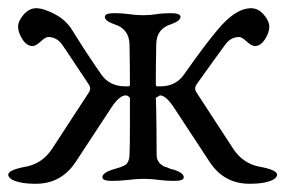

<svg xmlns="http://www.w3.org/2000/svg" viewBox="-20 -437 694 467"><path d="M295 -329Q294 -367 258 -378Q235 -386 235 -396Q235 -405 258 -405Q278 -405 294.5 -402.5Q311 -400 328 -400Q345 -400 360.5 -402.5Q376 -405 396 -405Q419 -405 419 -396Q419 -386 396 -378Q360 -367 360 -328Q359 -277 359 -231Q359 -226 366 -227Q369 -227 370 -227Q407 -227 427 -255Q479 -329 508 -363Q552 -417 591 -417Q608 -417 621.5 -401.5Q635 -386 635 -372Q635 -358 624.5 -341.5Q614 -325 600 -325Q592 -325 580 -336Q568 -347 562 -347Q542 -347 529 -330Q501 -292 459 -233Q451 -222 458 -212L548 -74Q571 -40 609 -32Q654 -24 654 -12Q654 -7 647.5 -2Q641 3 625.5 6.5Q610 10 587 10Q525 10 490 -43L404 -174Q384 -205 369 -205L359 -199Q360 -180 360.5 -132Q361 -84 361 -62Q361 -57 361.5 -53.5Q362 -50 364 -46.5Q366 -43 367.5 -41Q369 -39 372.5 -36.5Q376 -34 377.5 -33Q379 -32 384 -30.5Q389 -29 390.5 -28Q392 -27 397.5 -25.5Q403 -24 404 -24Q427 -16 427 -6Q427 3 404 3Q384 3 365.5 0.5Q347 -2 330 -2Q313 -2 292.5 0.5Q272 3 252 3Q229 3 229 -6Q229 -16 252 -24Q255 -25 262 -27Q269 -29 272 -30Q275 -31 280.5 -33.5Q286 -36 288.5 -39Q291 -42 293 -47.5Q295 -53 295 -60Q296 -82 296 -131.5Q296 -181 296 -199Q291 -205 286 -205Q270 -205 250 -174L164 -43Q129 10 67 10Q44 10 28.5 6.5Q13 3 6.5 -2Q0 -7 0 -12Q0 -24 45 -32Q83 -40 106 -74L196 -212Q203 -222 195 -233Q186 -246 161 -284Q136 -322 130 -330Q117 -347 97 -347Q91 -347 79 -336Q67 -325 59 -325Q45 -325 34.5 -341.5Q24 -358 24 -372Q24 -386 37.5 -401.5Q51 -417 68 -417Q86 -417 113.5 -402.5Q141 -388 156 -363Q194 -302 227 -255Q247 -227 285 -227Q286 -227 289 -227Q296 -226 296 -231Q296 -278 295 -329Z"/></svg>

Font: EB Garamond 12 All SC
Style: AllSC
Weight: 400
Version: Version 0.016 ; ttfautohint (v0.97) -l 8 -r 50 -G 200 -x 0 -